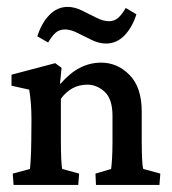

<svg xmlns="http://www.w3.org/2000/svg" viewBox="-20 -525 488 545"><path d="M18.6 0 16.1 -32.2 64.9 -45.4Q65.9 -50.8 67.1 -71.3Q68.4 -91.8 68.8 -125.5L69.3 -185.5Q69.3 -210.4 67.6 -231.7Q65.9 -252.9 63 -270.5L12.7 -281.7V-313L136.7 -345.7L154.8 -332.5L150.4 -288.6L152.3 -287.6Q203.1 -347.2 267.1 -347.2Q313.5 -347.2 347.9 -312Q382.3 -276.9 382.3 -208.5V-125.5Q382.3 -98.1 383.3 -75Q384.3 -51.8 386.7 -45.4L435.1 -32.2L432.6 0H252.4L251 -32.2L295.4 -45.4Q296.9 -55.2 298.1 -75.9Q299.3 -96.7 299.3 -122.6V-196.3Q299.3 -244.1 277.1 -264.4Q254.9 -284.7 228 -284.7Q182.1 -284.7 152.8 -244.6V-128.4Q152.8 -97.7 153.8 -74.7Q154.8 -51.8 156.7 -45.4L204.6 -32.2L202.1 0ZM336.9 -502.4 367.2 -484.4Q355 -446.3 332.8 -423.8Q310.5 -401.4 281.2 -401.4Q261.7 -401.4 240.7 -411.4Q219.7 -421.4 200.2 -431.4Q180.7 -441.4 164.6 -441.4Q148.4 -441.4 137.7 -431.9Q127 -422.4 116.7 -404.3L85.9 -421.9Q98.1 -460 120.4 -482.7Q142.6 -505.4 171.9 -505.4Q191.9 -505.4 212.6 -495.1Q233.4 -484.9 253.2 -474.9Q272.9 -464.8 289.6 -464.8Q304.7 -464.8 315.7 -474.6Q326.7 -484.4 336.9 -502.4Z"/></svg>

Font: Lateef Medium
Style: Regular
Weight: 500
Designer: SIL International
Foundry: SIL International
Version: Version 4.200